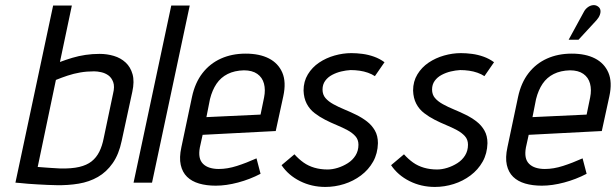

<svg xmlns="http://www.w3.org/2000/svg" viewBox="-20 -722 2434 759"><path d="M217 -477 264 -700H190L41 0Q46 0 59.5 1.5Q73 3 91 4.5Q109 6 129.5 7Q150 8 169 9Q188 10 203 10Q249 11 291 4Q333 -3 367 -22.5Q401 -42 425.5 -77Q450 -112 461 -165L503 -359Q512 -400 504 -428.5Q496 -457 476.5 -475Q457 -493 430 -501Q403 -509 374 -509Q345 -509 318 -505Q291 -501 266 -493.5Q241 -486 217 -477ZM129 -62 201 -406Q223 -415 247 -423Q271 -431 297 -435.5Q323 -440 352 -440Q365 -440 380.5 -436.5Q396 -433 408.5 -424Q421 -415 427.5 -397.5Q434 -380 427 -352L390 -176Q384 -145 372.5 -122Q361 -99 342 -84Q323 -69 293 -62Q263 -55 218 -56Q200 -57 184 -58Q168 -59 155.5 -60Q143 -61 136 -61.5Q129 -62 129 -62Z M508 0H581L730 -700H657Z M770 -139 781 -189 1070 -204 1100 -342Q1112 -398 1096 -435Q1080 -472 1043 -491Q1006 -510 951 -510Q897 -510 853.5 -490.5Q810 -471 780.5 -433Q751 -395 739 -339L697 -140Q688 -99 694.5 -70Q701 -41 719.5 -23Q738 -5 767 3.5Q796 12 833 12Q874 12 921 -0.5Q968 -13 1010 -35L994 -96Q954 -78 916.5 -66Q879 -54 845 -54Q825 -54 809 -59Q793 -64 782.5 -74.5Q772 -85 769 -101Q766 -117 770 -139ZM1024 -337 1010 -269 796 -259 810 -330Q819 -366 836 -391Q853 -416 880 -429.5Q907 -443 944 -444Q977 -444 997 -430Q1017 -416 1023.5 -391.5Q1030 -367 1024 -337Z M1462 -421 1500 -476Q1481 -490 1458.5 -498Q1436 -506 1413 -509Q1390 -512 1369 -512Q1336 -512 1302.5 -502.5Q1269 -493 1241.5 -474.5Q1214 -456 1197 -428Q1180 -400 1180 -364Q1181 -334 1192.5 -312Q1204 -290 1223.5 -275Q1243 -260 1265.5 -248.5Q1288 -237 1311 -227.5Q1334 -218 1353.5 -207.5Q1373 -197 1385 -183.5Q1397 -170 1397 -150Q1397 -126 1385.5 -107.5Q1374 -89 1355 -77Q1336 -65 1315 -58.5Q1294 -52 1275 -52Q1247 -52 1223 -59Q1199 -66 1180 -79.5Q1161 -93 1144 -112L1093 -69Q1120 -29 1166 -6Q1212 17 1266 17Q1304 17 1340.5 5.5Q1377 -6 1407 -28.5Q1437 -51 1455 -83Q1473 -115 1474 -156Q1474 -185 1462 -206Q1450 -227 1430.5 -242Q1411 -257 1387.5 -268.5Q1364 -280 1341 -289.5Q1318 -299 1298 -310Q1278 -321 1266.5 -334.5Q1255 -348 1255 -368Q1255 -388 1265.5 -402.5Q1276 -417 1293 -426Q1310 -435 1329 -439.5Q1348 -444 1366 -445Q1384 -445 1401.5 -442.5Q1419 -440 1434.5 -434.5Q1450 -429 1462 -421Z M1895 -421 1933 -476Q1914 -490 1891.5 -498Q1869 -506 1846 -509Q1823 -512 1802 -512Q1769 -512 1735.5 -502.5Q1702 -493 1674.5 -474.5Q1647 -456 1630 -428Q1613 -400 1613 -364Q1614 -334 1625.5 -312Q1637 -290 1656.5 -275Q1676 -260 1698.5 -248.5Q1721 -237 1744 -227.5Q1767 -218 1786.5 -207.5Q1806 -197 1818 -183.5Q1830 -170 1830 -150Q1830 -126 1818.5 -107.5Q1807 -89 1788 -77Q1769 -65 1748 -58.5Q1727 -52 1708 -52Q1680 -52 1656 -59Q1632 -66 1613 -79.5Q1594 -93 1577 -112L1526 -69Q1553 -29 1599 -6Q1645 17 1699 17Q1737 17 1773.5 5.5Q1810 -6 1840 -28.5Q1870 -51 1888 -83Q1906 -115 1907 -156Q1907 -185 1895 -206Q1883 -227 1863.5 -242Q1844 -257 1820.5 -268.5Q1797 -280 1774 -289.5Q1751 -299 1731 -310Q1711 -321 1699.5 -334.5Q1688 -348 1688 -368Q1688 -388 1698.5 -402.5Q1709 -417 1726 -426Q1743 -435 1762 -439.5Q1781 -444 1799 -445Q1817 -445 1834.5 -442.5Q1852 -440 1867.5 -434.5Q1883 -429 1895 -421Z M2338 -642Q2347 -652 2351 -662.5Q2355 -673 2353.5 -682Q2352 -691 2343 -697Q2334 -703 2323 -701.5Q2312 -700 2302.5 -692.5Q2293 -685 2288 -675L2228 -565H2267ZM2059 -139 2070 -189 2359 -204 2389 -342Q2401 -398 2385 -435Q2369 -472 2332 -491Q2295 -510 2240 -510Q2186 -510 2142.5 -490.5Q2099 -471 2069.5 -433Q2040 -395 2028 -339L1986 -140Q1977 -99 1983.5 -70Q1990 -41 2008.5 -23Q2027 -5 2056 3.5Q2085 12 2122 12Q2163 12 2210 -0.5Q2257 -13 2299 -35L2283 -96Q2243 -78 2205.5 -66Q2168 -54 2134 -54Q2114 -54 2098 -59Q2082 -64 2071.5 -74.5Q2061 -85 2058 -101Q2055 -117 2059 -139ZM2313 -337 2299 -269 2085 -259 2099 -330Q2108 -366 2125 -391Q2142 -416 2169 -429.5Q2196 -443 2233 -444Q2266 -444 2286 -430Q2306 -416 2312.5 -391.5Q2319 -367 2313 -337Z"/></svg>

Font: Advent Pro Medium
Style: Italic
Weight: 500
Italic angle: -12°
Version: Version 3.000